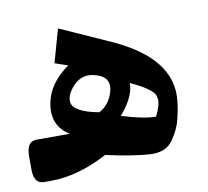

<svg xmlns="http://www.w3.org/2000/svg" viewBox="-87 -481 586 542"><g transform="rotate(-10 206.0 -210.0)"><path d="M-2 -121.6H93.3Q41.5 -152.8 54.2 -217.8Q64.9 -272 122.1 -312.5L85 -325.2L111.8 -420.4L255.4 -356Q421.4 -280.8 408.2 -160.6Q405.8 -136.2 398.9 -108.9Q392.6 -81.5 372.1 -52.2Q351.6 -22.5 305.2 -25.4Q258.8 -28.3 180.7 -45.4Q95.2 0 17.6 0H-2Q-31.2 0 -31.2 -41V-80.1Q-31.2 -121.6 -2 -121.6ZM284.7 -233.4Q285.2 -194.3 243.7 -146.5Q305.2 -127 340.8 -127Q348.1 -139.6 353 -156.7Q357.4 -172.4 353 -185.1Q345.2 -205.6 284.7 -233.4ZM185.5 -167Q212.9 -181.2 224.1 -212.9Q240.2 -258.3 194.8 -271.5Q148.4 -285.6 118.7 -241.2Q107.9 -225.1 109.4 -210Q111.8 -180.7 185.5 -167Z"/></g></svg>

Font: Parastoo Print
Style: Print-Bold
Weight: 700
Foundry: Saber Rastikerdar (saber.rastikerdar@gmail.com)
Version: Version 1.0.0-alpha3